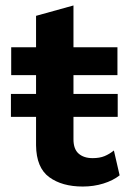

<svg xmlns="http://www.w3.org/2000/svg" viewBox="-20 -673 471 703"><path d="M411 -329V-245H249V-163Q249 -127 268 -110.5Q287 -94 319 -94Q345 -94 363 -101.5Q381 -109 397 -122L418 -31Q394 -12 358.5 -1Q323 10 283 10Q207 10 160 -24.5Q113 -59 112 -141V-245H20V-329H112V-398H21V-500H112V-615L249 -653V-500H410V-398H249V-329Z"/></svg>

Font: Work Sans SemiBold
Style: Regular
Weight: 600
Designer: Wei Huang
Foundry: Wei Huang
Version: Version 2.010; ttfautohint (v1.8.3)